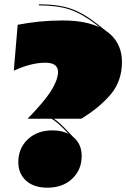

<svg xmlns="http://www.w3.org/2000/svg" viewBox="-20 -851 586 891"><path d="M546 -564Q546 -476 495 -414.5Q444 -353 357 -300H230Q247 -290 276 -261L319 -216Q359 -184 359 -127Q359 -63 315 -21.5Q271 20 200 20Q137 20 101 -12.5Q65 -45 65 -99Q65 -163 109 -204.5Q153 -246 224 -246Q266 -246 298 -230L275 -254Q241 -288 219 -300H108Q182 -376 213.5 -424Q245 -472 249 -510Q254 -560 190 -560Q125 -560 44 -523L62 -736Q164 -756 271 -756Q376 -756 443 -724L424 -739Q360 -788 303 -807Q246 -826 160 -826L161 -831Q248 -831 306.5 -811.5Q365 -792 431 -740L475 -705Q483 -701 490 -693H491Q546 -643 546 -564Z"/></svg>

Font: FFF_HK Layer Front
Style: Regular
Weight: 400
Italic angle: -5°
Designer: bBox Type GmbH
Foundry: bBox Type GmbH
Version: Version 0.002